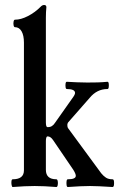

<svg xmlns="http://www.w3.org/2000/svg" viewBox="-20 -746 478 770"><path d="M31 4Q28 4 26.5 -4Q25 -12 26 -19.5Q27 -27 31 -27Q76 -27 76 -63V-575Q76 -604 66.5 -620.5Q57 -637 40 -637Q36 -637 34.5 -644.5Q33 -652 34.5 -659.5Q36 -667 40 -667Q64 -667 92 -681.5Q120 -696 142 -718Q149 -726 157 -726Q166 -726 166 -717Q164 -697 164 -675Q164 -653 164 -630V-255Q164 -247 165.5 -241.5Q167 -236 172 -236Q190 -236 201 -254L268 -349Q281 -366 281 -373Q281 -389 248 -389Q244 -389 243 -396.5Q242 -404 243 -411Q244 -418 248 -418Q270 -417 288 -416Q306 -415 330 -415Q354 -415 371.5 -415.5Q389 -416 411 -418Q415 -418 416 -411Q417 -404 416 -396.5Q415 -389 411 -389Q369 -389 340 -354L254 -256Q252 -254 251 -250.5Q250 -247 250 -246Q250 -243 250.5 -239Q251 -235 253 -232L386 -51Q395 -40 405 -33.5Q415 -27 431 -27Q436 -27 437 -19.5Q438 -12 437 -4Q436 4 431 4Q397 2 378.5 1Q360 0 341 0Q320 0 301.5 1Q283 2 252 4Q248 4 247 -4Q246 -12 247 -19.5Q248 -27 252 -27Q284 -27 284 -41Q284 -49 274 -65L193 -184Q183 -199 171 -199Q167 -199 165.5 -193.5Q164 -188 164 -181V-65Q164 -27 206 -27Q210 -27 211.5 -19.5Q213 -12 211.5 -4Q210 4 206 4Q178 2 160 1Q142 0 119 0Q96 0 78 1Q60 2 31 4Z"/></svg>

Font: Junicode Two Beta Condensed Medium
Style: Regular
Weight: 500
Width: 3
Designer: Peter S. Baker
Foundry: Briery Creek Software
Version: Version 1.053; ttfautohint (v1.8.4)